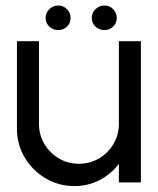

<svg xmlns="http://www.w3.org/2000/svg" viewBox="-20 -646 559 680"><path d="M40 -190.5V-500H118V-207.5Q118 -168.5 137.2 -136.2Q156.5 -104 188.5 -85Q220.5 -66 259.5 -66Q298.5 -66 330.8 -85Q363 -104 382 -136.2Q401 -168.5 401 -207.5V-500H479V0H401V-66Q374.5 -30 333.2 -8.5Q292 13 243.5 13Q187.5 13 141.2 -14.5Q95 -42 67.5 -88.2Q40 -134.5 40 -190.5ZM186.5 -539.5Q168 -539.5 154.8 -551.8Q141.5 -564 141.5 -582.5Q141.5 -600.5 154.8 -613.5Q168 -626.5 186.5 -626.5Q204.5 -626.5 217.2 -613.5Q230 -600.5 230 -582.5Q230 -564 217.2 -551.8Q204.5 -539.5 186.5 -539.5ZM350 -539.5Q331.5 -539.5 318.2 -551.8Q305 -564 305 -582.5Q305 -600.5 318.2 -613.5Q331.5 -626.5 350 -626.5Q368 -626.5 380.8 -613.5Q393.5 -600.5 393.5 -582.5Q393.5 -564 380.8 -551.8Q368 -539.5 350 -539.5Z"/></svg>

Font: Urbanist
Style: Regular
Weight: 400
Designer: Corey Hu
Foundry: Corey Hu
Version: Version 1.330; ttfautohint (v1.8.4.7-5d5b)